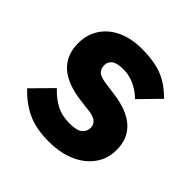

<svg xmlns="http://www.w3.org/2000/svg" viewBox="-149 -663 801 801"><g transform="rotate(45 252.0 -262.5)"><path d="M247 12Q171 12 119 -12.5Q67 -37 26 -82L113 -170Q141 -139 175 -121Q209 -103 252 -103Q296 -103 313 -116.5Q330 -130 330 -153Q330 -190 277 -197L220 -204Q43 -226 43 -366Q43 -404 57.5 -435.5Q72 -467 98.5 -489.5Q125 -512 162.5 -524.5Q200 -537 247 -537Q288 -537 319.5 -531.5Q351 -526 375.5 -515.5Q400 -505 420.5 -489.5Q441 -474 461 -455L376 -368Q351 -393 319.5 -407.5Q288 -422 255 -422Q217 -422 201 -410Q185 -398 185 -378Q185 -357 196.5 -345.5Q208 -334 240 -329L299 -321Q472 -298 472 -163Q472 -125 456 -93Q440 -61 410.5 -37.5Q381 -14 339.5 -1Q298 12 247 12Z"/></g></svg>

Font: IBMPlexSans-Bold
Style: Bold
Weight: 700
Designer: Mike Abbink, Paul van der Laan, Pieter van Rosmalen
Foundry: Bold Monday
Version: Version 3.1